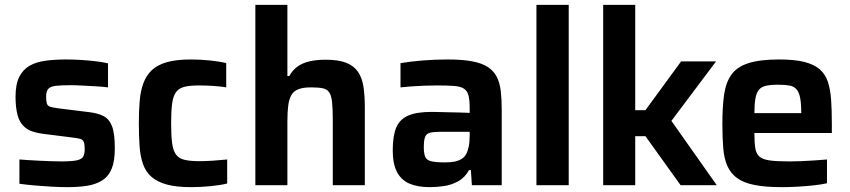

<svg xmlns="http://www.w3.org/2000/svg" viewBox="-20 -763 3500 791"><path d="M258 8Q227 8 191.5 6Q156 4 122 1Q88 -2 60 -6V-106Q75 -105 95.5 -103.5Q116 -102 140 -101Q164 -100 187 -99Q210 -98 230 -98Q276 -98 296.5 -102.5Q317 -107 323 -118.5Q329 -130 329 -149Q329 -169 325 -178.5Q321 -188 310 -191Q299 -194 274 -197L155 -212Q108 -218 84.5 -237Q61 -256 52.5 -288Q44 -320 44 -364Q44 -416 59.5 -446.5Q75 -477 102.5 -492.5Q130 -508 168.5 -513Q207 -518 252 -518Q282 -518 314 -516Q346 -514 375.5 -510.5Q405 -507 425 -502V-403Q402 -406 374 -407.5Q346 -409 319 -410.5Q292 -412 271 -412Q233 -412 210.5 -409.5Q188 -407 179 -397Q170 -387 170 -364Q170 -346 173 -336.5Q176 -327 186 -323.5Q196 -320 218 -317L347 -301Q382 -297 406 -285Q430 -273 441.5 -243Q453 -213 453 -152Q453 -99 440 -67.5Q427 -36 400.5 -19.5Q374 -3 338.5 2.5Q303 8 258 8Z M767 8Q706 8 666.5 -3Q627 -14 603.5 -35Q580 -56 569 -87.5Q558 -119 555 -161.5Q552 -204 552 -256Q552 -306 555.5 -347.5Q559 -389 571 -421Q583 -453 606 -474.5Q629 -496 668 -507Q707 -518 766 -518Q804 -518 844 -514Q884 -510 912 -503V-403Q891 -407 859 -409Q827 -411 800 -411Q761 -411 738.5 -405Q716 -399 704.5 -382.5Q693 -366 689 -335Q685 -304 685 -255Q685 -205 689 -174Q693 -143 705 -126.5Q717 -110 740.5 -104.5Q764 -99 802 -99Q826 -99 856.5 -101Q887 -103 916 -106V-7Q888 0 847 4Q806 8 767 8Z M1032 0V-743H1164V-450H1172Q1185 -474 1206 -489Q1227 -504 1256 -510.5Q1285 -517 1322 -517Q1374 -517 1406 -504.5Q1438 -492 1455 -467Q1472 -442 1477.5 -405Q1483 -368 1483 -319V0H1351V-270Q1351 -316 1348 -343Q1345 -370 1336 -383Q1327 -396 1309 -399.5Q1291 -403 1261 -403Q1229 -403 1209.5 -395.5Q1190 -388 1180.5 -371.5Q1171 -355 1167.5 -328.5Q1164 -302 1164 -264V0Z M1750 8Q1701 8 1667 -6.5Q1633 -21 1615.5 -54.5Q1598 -88 1598 -143Q1598 -202 1612 -236.5Q1626 -271 1661 -286.5Q1696 -302 1758 -302Q1768 -302 1786 -301.5Q1804 -301 1827 -300.5Q1850 -300 1873 -299.5Q1896 -299 1915 -298V-318Q1915 -351 1910 -370Q1905 -389 1891 -398Q1877 -407 1850 -409Q1823 -411 1780 -411Q1758 -411 1729 -410Q1700 -409 1673 -407Q1646 -405 1630 -403V-503Q1673 -510 1723 -514Q1773 -518 1824 -518Q1884 -518 1924.5 -510.5Q1965 -503 1989.5 -487Q2014 -471 2026.5 -446.5Q2039 -422 2043 -388.5Q2047 -355 2047 -312V0H1924L1920 -62H1912Q1895 -31 1867.5 -16Q1840 -1 1809.5 3.5Q1779 8 1750 8ZM1813 -94Q1835 -94 1851.5 -97Q1868 -100 1880.5 -107.5Q1893 -115 1900 -127Q1907 -140 1911 -159Q1915 -178 1915 -205V-220H1794Q1766 -220 1751 -216Q1736 -212 1731 -198Q1726 -184 1726 -156Q1726 -130 1732 -116.5Q1738 -103 1757 -98.5Q1776 -94 1813 -94Z M2190 0V-743H2323V0Z M2465 0V-743H2597V-309H2639L2786 -510H2930L2746 -265L2933 0H2784L2639 -202H2597V0Z M3201 8Q3133 8 3088 -1Q3043 -10 3016.5 -29.5Q2990 -49 2976.5 -79.5Q2963 -110 2959.5 -153.5Q2956 -197 2956 -254Q2956 -322 2963 -372Q2970 -422 2992.5 -454.5Q3015 -487 3062.5 -502.5Q3110 -518 3189 -518Q3253 -518 3293 -508Q3333 -498 3356.5 -478Q3380 -458 3390.5 -426.5Q3401 -395 3404 -352Q3407 -309 3407 -254V-215H3088Q3088 -177 3091.5 -153.5Q3095 -130 3108.5 -118Q3122 -106 3151.5 -102Q3181 -98 3232 -98Q3253 -98 3279.5 -99Q3306 -100 3334.5 -102Q3363 -104 3387 -106V-8Q3365 -3 3333.5 0.5Q3302 4 3267.5 6Q3233 8 3201 8ZM3281 -281V-297Q3281 -336 3276.5 -359.5Q3272 -383 3261.5 -395Q3251 -407 3233 -410.5Q3215 -414 3187 -414Q3154 -414 3135 -409.5Q3116 -405 3106 -392.5Q3096 -380 3092 -356.5Q3088 -333 3088 -297H3299Z"/></svg>

Font: Saira Thin SemiBold
Style: Regular
Weight: 600
Version: Version 1.101